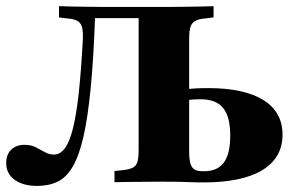

<svg xmlns="http://www.w3.org/2000/svg" viewBox="-33 -591 953 622"><path d="M486.3 -2.4Q462.9 -2.4 435.5 -2Q408.1 -1.6 382.3 -1.6Q356.5 -1.6 337.9 -0.8V-37.1L362.9 -39.5Q385.5 -41.9 396.8 -47.6Q408.1 -53.2 412.1 -66.5Q416.1 -79.8 416.1 -105.6V-201.6H579.8V-100Q579.8 -75 583.9 -61.3Q587.9 -47.6 597.2 -41.9Q606.5 -36.3 623.4 -36.3H628.2Q671.8 -36.3 692.3 -64.5Q712.9 -92.7 712.9 -151.6Q712.9 -212.1 690.3 -240.7Q667.7 -269.4 616.9 -269.4Q599.2 -269.4 585.9 -268.1Q572.6 -266.9 557.3 -264.5V-300Q577.4 -303.2 596.8 -304.4Q616.1 -305.6 641.1 -305.6Q758.1 -305.6 820.2 -266.9Q882.3 -228.2 882.3 -154.8Q882.3 -79.8 816.9 -39.9Q751.6 0 625 0Q601.6 0 573.8 -1.2Q546 -2.4 498.4 -2.4ZM416.1 -201.6V-538.7L424.2 -532.3H269.4L275 -537.9Q270.2 -402.4 260.9 -306.5Q251.6 -210.5 237.5 -148.8Q223.4 -87.1 202.8 -51.6Q182.3 -16.1 153.6 -2.4Q125 11.3 87.1 11.3Q41.9 11.3 14.5 -8.5Q-12.9 -28.2 -12.9 -62.9Q-12.9 -90.3 3.2 -106Q19.4 -121.8 46 -121.8Q67.7 -121.8 82.7 -114.1Q97.6 -106.5 111.7 -98.4Q125.8 -90.3 141.9 -90.3Q161.3 -90.3 176.2 -109.3Q191.1 -128.2 202.4 -171.4Q213.7 -214.5 221.8 -286.7Q229.8 -358.9 235.5 -465.3Q236.3 -491.1 232.3 -504.4Q228.2 -517.7 216.9 -523.8Q205.6 -529.8 183.1 -531.5L158.1 -534.7V-571Q176.6 -570.2 202.4 -569.8Q228.2 -569.4 255.6 -569Q283.1 -568.5 306.5 -568.5H316.9H498.4H510.5Q534.7 -568.5 561.7 -569Q588.7 -569.4 614.5 -569.8Q640.3 -570.2 658.9 -571V-534.7L633.9 -531.5Q612.1 -529.8 600.4 -523.8Q588.7 -517.7 584.3 -504.4Q579.8 -491.1 579.8 -465.3V-201.6Z"/></svg>

Font: Playfair 9pt Black
Style: Regular
Weight: 900
Designer: Claus Eggers Sørensen
Foundry: Claus Eggers Sørensen
Version: Version 2.203